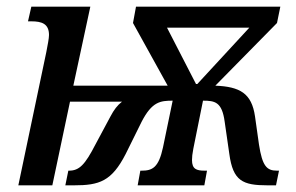

<svg xmlns="http://www.w3.org/2000/svg" viewBox="-20 -556 889 576"><path d="M119 -400 35 0H137L190 -251H346C332 -240 322 -227 311 -206L266 -122C235 -62 218 -44 187 -44H185L176 0H202C278 0 315 -12 357 -94L405 -191C436 -251 461 -254 498 -254L469 -114C456 -53 437 -44 405 -44H401L393 0H593L601 -44H594C569 -44 556 -49 556 -76C556 -84 557 -95 560 -110L589 -254C625 -254 646 -250 654 -191L668 -94C679 -13 708 0 783 0H808L817 -44H811C780 -44 767 -58 757 -122L745 -207C735 -276 700 -296 626 -299L811 -487L821 -536H388L379 -487L483 -299H200L251 -536H74L64 -492H74C105 -492 127 -485 127 -451C127 -441 123 -421 119 -400ZM568 -304 481 -473H728L572 -304Z"/></svg>

Font: Noto Serif Condensed Medium
Style: Italic
Weight: 500
Width: 3
Italic angle: -12°
Designer: Monotype Design Team
Foundry: Monotype Imaging Inc.
Version: Version 2.013